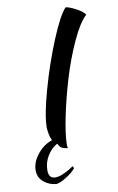

<svg xmlns="http://www.w3.org/2000/svg" viewBox="-105 -770 676 1097"><g transform="rotate(-10 233.0 -221.5)"><path d="M26.9 173.8Q26.9 126.5 63 81.5Q99.1 36.6 148.9 20Q141.1 6.3 136.5 -17.3Q131.8 -41 131.8 -57.1Q131.8 -127 171.9 -270.3Q211.9 -413.6 266.1 -544.7Q320.3 -675.8 356.9 -713.9Q377.9 -712.4 418 -690.7Q458 -668.9 465.8 -651.9Q424.8 -614.7 380.4 -517.8Q335.9 -420.9 303.2 -312.3Q270.5 -203.6 249.3 -100.1Q228 3.4 228 59.1Q228 75.7 231 80.1Q220.7 79.6 212.6 77.4Q204.6 75.2 200 73.5Q195.3 71.8 190.4 66.9Q185.5 62 184.1 60.3Q182.6 58.6 179 52Q175.3 45.4 174.8 44.9Q141.6 62 117.2 100.6Q92.8 139.2 92.8 186Q92.8 232.9 131.8 232.9Q154.8 232.9 185.8 218Q216.8 203.1 238.8 187L245.1 199.2Q225.6 223.6 189.2 246.1Q152.8 268.6 131.8 271Q89.4 268.1 58.1 241.7Q26.9 215.3 26.9 173.8Z"/></g></svg>

Font: Kaushan Script
Style: Regular
Weight: 400
Designer: Pablo Impallari
Foundry: Pablo Impallari
Version: Version 1.002